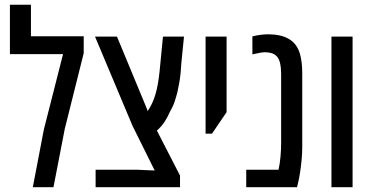

<svg xmlns="http://www.w3.org/2000/svg" viewBox="-20 -783 1558 803"><path d="M117.2 0 163.6 -242.2 243.7 -556.6H21.5V-763.2H109.4V-631.3H330.1V-560.5L251 -244.6L203.6 0Z M379.9 0V-73.2H552.2L627 -69.8L534.2 -256.8L377.4 -629.9H469.2L593.3 -330.6L597.7 -318.4Q618.7 -349.6 630.1 -388.2Q641.6 -426.8 647.5 -485.4L661.6 -629.9H749.5L738.8 -522.9Q737.3 -496.1 735.1 -475.3Q732.9 -454.6 729.7 -436.5Q726.6 -418.5 722.2 -398.9Q717.3 -378.9 710.4 -358.2Q703.6 -337.4 689.9 -314Q680.7 -292.5 668 -273.2Q655.3 -253.9 636.2 -236.8L732.9 -48.8V0Z M839.8 -224.1V-629.9H927.7V-314L866.7 -224.1Z M1009.8 0V-73.2H1145Q1150.4 -98.1 1153.1 -127Q1155.8 -155.8 1155.8 -188.5V-475.1Q1155.8 -499 1151.1 -519.8Q1146.5 -540.5 1133.3 -551.3Q1124.5 -559.1 1111.8 -561.8Q1099.1 -564.5 1088.4 -564.5Q1079.6 -564.5 1066.2 -562Q1052.7 -559.6 1035.6 -555.7V-630.9Q1056.2 -635.7 1071.8 -637.7Q1087.4 -639.6 1101.6 -639.6Q1127 -639.6 1149.4 -634.8Q1171.9 -629.9 1187 -620.6Q1204.6 -611.3 1217 -594.2Q1229.5 -577.1 1235.4 -554.2Q1239.3 -540 1241.7 -519.8Q1244.1 -499.5 1244.1 -475.1V-169.4Q1244.1 -143.1 1241.5 -115Q1238.8 -86.9 1235.1 -62.5Q1231.4 -38.1 1227.5 -22L1222.2 0Z M1366.2 0V-629.9H1454.6V0Z"/></svg>

Font: Open Sans Condensed Medium
Style: Regular
Weight: 500
Width: 3
Designer: Monotype Design Team
Foundry: Monotype Imaging Inc.
Version: Version 3.000